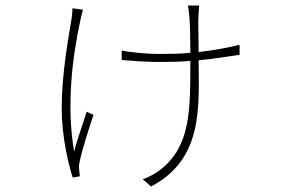

<svg xmlns="http://www.w3.org/2000/svg" viewBox="-20 -604 1040 694"><path d="M242 -574C242 -567 241 -552 239 -538C228 -471 203 -338 203 -213C203 -112 227 -10 243 38L269 33C268 28 266 15 266 7C265 -3 266 -15 269 -24C275 -58 304 -147 318 -189L293 -200C278 -150 258 -98 248 -56C220 -216 240 -393 271 -533C274 -547 277 -560 280 -569ZM846 -442C801 -431 752 -422 698 -416C698 -453 696 -522 697 -538C698 -553 698 -568 700 -584H659C661 -579 664 -551 665 -538C667 -514 668 -455 668 -413C634 -410 598 -409 560 -409C505 -409 445 -416 420 -421V-387C458 -384 507 -380 559 -380C600 -380 636 -381 668 -384C668 -204 669 -75 559 10C542 23 518 37 496 44L526 70C714 -28 699 -215 698 -386C752 -391 798 -399 846 -406Z"/></svg>

Font: Noto Sans T Chinese Thin
Style: Regular
Weight: 100
Designer: Ryoko NISHIZUKA (kana & ideographs); Paul D. Hunt (Latin, Greek & Cyrillic); Wenlong ZHANG (bopomofo); Sandoll Communica
Foundry: Adobe Systems Incorporated
Version: Version 1.000;PS 1;hotconv 1.0.78;makeotf.lib2.5.61930